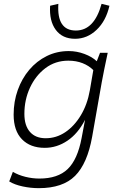

<svg xmlns="http://www.w3.org/2000/svg" viewBox="-20 -770 611 1000"><path d="M182 210Q140 210 98 201Q56 192 28 175L47 125Q76 142 112.5 151Q149 160 185 160Q281 160 332.5 110.5Q384 61 405 -51L423 -146Q386 -74 331 -37Q276 0 213 0Q138 0 94.5 -44.5Q51 -89 51 -173Q51 -241 72.5 -301Q94 -361 132.5 -406.5Q171 -452 223.5 -478Q276 -504 338 -504Q380 -504 420 -489Q460 -474 484 -451L501 -495H541Q531 -447 523 -409Q515 -371 510 -342L460 -58Q435 82 371 146Q307 210 182 210ZM218 -50Q273 -50 320 -81.5Q367 -113 401 -169.5Q435 -226 448 -300L466 -405Q443 -428 410 -441Q377 -454 336 -454Q268 -454 216.5 -415Q165 -376 136 -313Q107 -250 107 -177Q107 -116 136 -83Q165 -50 218 -50ZM509 -750 550 -740Q532 -661 483 -614.5Q434 -568 371 -568Q305 -568 270.5 -614.5Q236 -661 241 -740L284 -750Q275 -611 375 -611Q471 -611 509 -750Z"/></svg>

Font: Livvic Light
Style: Italic
Weight: 300
Italic angle: -10°
Designer: Jacques Le Bailly, Baron von Fonthausen
Version: Version 1.001; ttfautohint (v1.8.2)